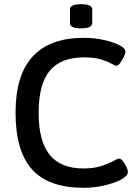

<svg xmlns="http://www.w3.org/2000/svg" viewBox="-20 -887 659 914"><path d="M366 -752Q338 -752 325.5 -758.5Q313 -765 313 -777V-842Q313 -854 325.5 -860.5Q338 -867 366 -867Q394 -867 406.5 -860.5Q419 -854 419 -842V-777Q419 -766 406.5 -759Q394 -752 366 -752ZM378 7Q212 7 133 -80Q54 -167 54 -351Q54 -707 380 -707Q430 -707 477.5 -696Q525 -685 552 -670Q577 -656 577 -642Q577 -632 569.5 -616Q562 -600 552 -587Q542 -574 534 -574Q528 -574 510.5 -584Q493 -594 461 -604Q429 -614 381 -614Q270 -614 217 -550.5Q164 -487 164 -350Q164 -215 216.5 -150Q269 -85 378 -85Q428 -85 463.5 -97Q499 -109 519.5 -120.5Q540 -132 547 -132Q556 -132 566 -119Q576 -106 582.5 -91Q589 -76 589 -69Q589 -50 556 -32Q527 -16 478 -4.5Q429 7 378 7Z"/></svg>

Font: Asap Medium
Style: Regular
Weight: 500
Designer: Pablo Cosgaya
Foundry: Omnibus-Type
Version: Version 3.001; ttfautohint (v1.8.3)